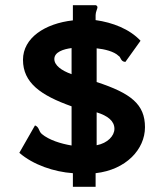

<svg xmlns="http://www.w3.org/2000/svg" viewBox="-20 -671 603 735"><path d="M259 44H346V-8C462 -21 535 -99 535 -184C535 -272 481 -314 350 -357V-486C380 -483 417 -474 434 -457C443 -453 441 -435 460 -434L518 -515C476 -560 411 -585 346 -594V-613C346 -625 353 -638 353 -642C353 -646 352 -649 347 -651H259V-593C152 -581 68 -526 68 -442C68 -354 136 -306 254 -264V-114C212 -121 168 -135 140 -158C127 -170 131 -184 114 -191L54 -86C107 -40 187 -13 259 -8ZM254 -387C215 -401 188 -421 188 -445C188 -472 223 -483 254 -487ZM350 -115V-241C392 -228 418 -208 418 -178C418 -151 392 -123 350 -115Z"/></svg>

Font: Inconsolata SemiExpanded Black
Style: Regular
Weight: 900
Width: 6
Monospace: yes
Designer: Raph Levien, Cyreal, Brenton Simpson
Foundry: Raph Levien, Cyreal, Google
Version: Version 3.100